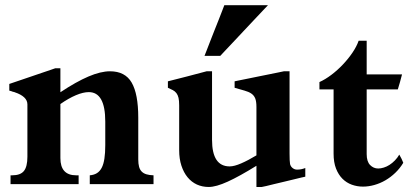

<svg xmlns="http://www.w3.org/2000/svg" viewBox="-20 -725 1617 756"><path d="M524.4 -97.2Q524.4 -80.1 527.6 -68.4Q530.8 -56.6 538.1 -49.3Q545.4 -42 556.9 -38.6Q568.4 -35.2 584.5 -34.7V0H333.5V-34.7Q350.1 -36.1 361.6 -43.2Q373 -50.3 380.4 -64.2Q387.7 -78.1 391.1 -100.3Q394.5 -122.6 394.5 -153.8V-246.1Q394.5 -362.3 329.6 -362.3Q307.6 -362.3 278.8 -350.1Q250 -337.9 217.8 -315.4V-102.5Q217.8 -34.7 279.8 -34.7H289.6V0H21.5V-34.7H27.8Q60.5 -34.7 74.2 -51.8Q87.9 -68.8 87.9 -107.9V-314Q87.9 -329.6 75.2 -341.6Q62.5 -353.5 39.1 -361.3Q37.6 -362.3 34.9 -363Q32.2 -363.8 31.7 -363.3Q28.8 -364.3 25.4 -365.7Q22 -367.2 16.6 -368.2V-394.5Q21.5 -396 35.4 -400.9Q49.3 -405.8 67.9 -411.9Q86.4 -418 107.2 -425.3Q127.9 -432.6 146.5 -438.7Q165 -444.8 179 -449.7Q192.9 -454.6 197.3 -456.1H217.8V-361.8Q280.3 -403.3 328.4 -423.8Q376.5 -444.3 413.1 -444.3Q472.7 -444.3 498.5 -399.7Q524.4 -355 524.4 -261.7Z M785.2 -504.9Q788.1 -512.2 794.2 -527.8Q800.3 -543.5 808.1 -563.7Q815.9 -584 824.7 -606Q833.5 -627.9 841.3 -647.7Q849.1 -667.5 855 -682.9Q860.8 -698.2 863.3 -704.6H1035.2Q1029.8 -698.7 1014.6 -682.9Q999.5 -667 980 -646.2Q960.4 -625.5 938.7 -602.3Q917 -579.1 897.9 -558.8Q878.9 -538.6 865 -523.9Q851.1 -509.3 847.2 -504.9ZM989.7 11.2V-72.3Q922.9 -30.8 876.7 -9.8Q830.6 11.2 801.8 11.2Q776.4 11.2 755.1 1.5Q733.9 -8.3 718.5 -27.1Q703.1 -45.9 694.3 -72.8Q685.5 -99.6 685.5 -133.8V-310.1Q685.5 -328.6 682.9 -339.8Q680.2 -351.1 674.6 -358.4Q668.9 -365.7 660.6 -370.1Q652.3 -374.5 641.1 -379.4V-404.8Q677.7 -414.1 715.8 -423.8Q753.9 -433.6 793.5 -444.3H814.9V-174.3Q814.9 -69.8 884.3 -69.8Q902.3 -69.8 929.9 -81.8Q957.5 -93.8 989.7 -113.3V-303.7Q989.7 -325.7 984.9 -337.6Q980 -349.6 969.5 -356.7Q959 -363.8 942.9 -368.2Q926.8 -372.6 903.8 -379.4V-404.8Q907.7 -405.8 922.6 -408.7Q937.5 -411.6 957.8 -415.8Q978 -419.9 1001 -424.6Q1023.9 -429.2 1044.2 -433.3Q1064.5 -437.5 1079.1 -440.4Q1093.8 -443.4 1097.7 -444.3H1120.1V-120.1Q1120.1 -106 1120.6 -95.2Q1121.1 -84.5 1122.1 -79.1Q1124.5 -69.3 1132.3 -63.2Q1140.1 -57.1 1149.9 -57.1Q1166.5 -57.1 1182.1 -63.5V-29.3Q1178.2 -28.8 1165.3 -25.6Q1152.3 -22.5 1134.5 -18.1Q1116.7 -13.7 1096.7 -9Q1076.7 -4.4 1058.8 0Q1041 4.4 1027.8 7.6Q1014.6 10.7 1010.7 11.2Z M1423.8 -373V-118.2Q1423.8 -88.9 1437.3 -75.2Q1450.7 -61.5 1469.2 -61.5Q1479.5 -61.5 1491.2 -65.2Q1502.9 -68.8 1513.9 -75.9Q1524.9 -83 1534.9 -93.3Q1544.9 -103.5 1552.2 -116.2Q1557.6 -106.9 1561.3 -99.4Q1564.9 -91.8 1567.9 -84Q1554.7 -62 1536.6 -44.7Q1518.6 -27.3 1497.6 -15.1Q1476.6 -2.9 1453.9 3.4Q1431.2 9.8 1409.2 9.8Q1386.2 9.8 1365.2 2.2Q1344.2 -5.4 1328.4 -21.2Q1312.5 -37.1 1303 -61.5Q1293.5 -85.9 1293.5 -120.1V-373H1237.8V-401.9Q1260.7 -412.1 1284.9 -430.4Q1309.1 -448.7 1330.3 -471.2Q1351.6 -493.7 1367.9 -517.8Q1384.3 -542 1392.1 -564.5H1423.8V-432.1H1563Q1559.1 -417.5 1554.7 -400.9Q1550.3 -384.3 1546.4 -373Z"/></svg>

Font: XB Niloofar
Style: Bold
Weight: 700
Designer: Behnam
Foundry: Irmug
Version: Version 7.201 2008